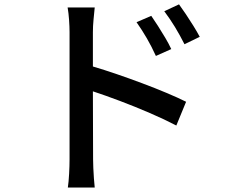

<svg xmlns="http://www.w3.org/2000/svg" viewBox="-20 -802 1040 872"><path d="M667 -730Q680.7 -710.4 697.5 -684.1Q714.4 -657.7 730.7 -630.1Q747.1 -602.5 757.8 -579.1L688 -547.9Q668.5 -590.8 647 -627.9Q625.5 -665 600.1 -701.2ZM793 -782.2Q806.6 -763.7 824 -737.8Q841.3 -711.9 858.2 -684.8Q875 -657.7 887.2 -634.8L817.9 -601.1Q796.4 -643.6 774.4 -679.7Q752.4 -715.8 726.1 -751ZM295.9 -78.1Q295.9 -94.2 295.9 -137Q295.9 -179.7 295.9 -237.8Q295.9 -295.9 295.9 -359.9Q295.9 -423.8 295.9 -483.6Q295.9 -543.5 295.9 -589.1Q295.9 -634.8 295.9 -655.8Q295.9 -680.2 293.7 -711.7Q291.5 -743.2 287.1 -768.1H410.2Q407.7 -743.2 404.8 -713.1Q401.9 -683.1 401.9 -655.8V-500Q451.7 -485.4 509.5 -465.6Q567.4 -445.8 626 -423.8Q684.6 -401.9 736.3 -380.1Q788.1 -358.4 825.2 -339.8L780.8 -231.9Q727.5 -259.8 660.2 -288.8Q592.8 -317.9 524.9 -343.5Q457 -369.1 401.9 -387.2L402.8 -78.1Q402.8 -62.5 403.8 -39.3Q404.8 -16.1 406.5 8.1Q408.2 32.2 410.2 49.8H288.1Q292 23.9 293.9 -12.7Q295.9 -49.3 295.9 -78.1Z"/></svg>

Font: Source Han Sans CN Medium
Style: Regular
Weight: 500
Designer: Ryoko NISHIZUKA  (kana, bopomofo & ideographs); Paul D. Hunt (Latin, Greek & Cyrillic); Sandoll Communications , Soo-you
Foundry: Adobe
Version: Version 2.004;hotconv 1.0.118;makeotfexe 2.5.65603